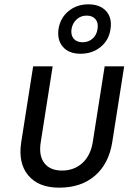

<svg xmlns="http://www.w3.org/2000/svg" viewBox="-20 -856 640 886"><path d="M253 10Q158 10 110.5 -46.5Q63 -103 78 -200L133 -550H223L168 -200Q158 -138 184.5 -103.5Q211 -69 266 -69Q322 -69 360 -103.5Q398 -138 408 -200L463 -550H553L498 -200Q482 -100 418 -45Q354 10 253 10ZM352 -608Q298 -608 270.5 -639.5Q243 -671 250 -722Q258 -773 296 -804.5Q334 -836 388 -836Q442 -836 470 -804.5Q498 -773 490 -722Q483 -671 444.5 -639.5Q406 -608 352 -608ZM361 -661Q388 -661 407 -677.5Q426 -694 430 -722Q435 -750 421 -767Q407 -784 380 -784Q353 -784 334 -767Q315 -750 310 -722Q306 -694 320 -677.5Q334 -661 361 -661Z"/></svg>

Font: JetBrains Mono NL
Style: Italic
Weight: 400
Italic angle: -9°
Monospace: yes
Designer: Philipp Nurullin, Konstantin Bulenkov
Foundry: JetBrains
Version: Version 2.305; ttfautohint (v1.8.4.7-5d5b)